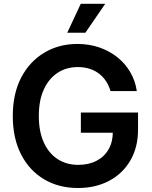

<svg xmlns="http://www.w3.org/2000/svg" viewBox="-20 -966 787 997"><path d="M385.3 10.3Q284.7 10.3 208.3 -35.4Q131.8 -81.1 89.1 -165Q46.4 -249 46.4 -362.8Q46.4 -480 90.3 -563.7Q134.3 -647.5 210.2 -692.6Q286.1 -737.8 381.8 -737.8Q442.4 -737.8 494.9 -720Q547.4 -702.1 588.6 -669.4Q629.9 -636.7 656.2 -591.8Q682.6 -546.9 690.4 -493.2H553.7Q545.4 -522 530.3 -544.9Q515.1 -567.9 493.4 -584.2Q471.7 -600.6 444.3 -609.1Q417 -617.7 383.8 -617.7Q324.7 -617.7 279.1 -587.9Q233.4 -558.1 207.5 -501.5Q181.6 -444.8 181.6 -363.8Q181.6 -283.2 207.3 -226.6Q232.9 -169.9 279.1 -139.9Q325.2 -109.9 386.7 -109.9Q440.9 -109.9 481.4 -131.1Q522 -152.3 543.9 -190.7Q565.9 -229 565.9 -281.2L597.2 -276.9H399.9V-381.8H696.8V-293.5Q696.8 -200.7 656.7 -132.3Q616.7 -64 546.4 -26.9Q476.1 10.3 385.3 10.3ZM329.1 -795.9 399.4 -946.3H526.4L423.3 -795.9Z"/></svg>

Font: V-Inter
Style: SemiBold-600
Weight: 600
Designer: Rasmus Andersson
Foundry: rsms
Version: Version 4.000;git-4146feb